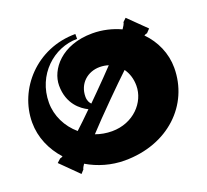

<svg xmlns="http://www.w3.org/2000/svg" viewBox="-128 -886 1158 1073"><g transform="rotate(-20 450.5 -349.5)"><path d="M781 -589C796 -598 798 -595 798 -595L819 -617L716 -718L696 -699C696 -699 700 -695 678 -663C628 -686 571 -700 511 -700C327 -700 237 -584 237 -489C237 -379 305 -329 346 -309C308 -271 275 -240 248 -215C188 -266 151 -340 151 -418C151 -584 282 -700 421 -700V-729C190 -729 25 -545 25 -346C25 -258 61 -176 120 -111C106 -103 104 -105 104 -105L82 -85L186 18L205 -3C205 -3 202 -6 219 -31C283 7 360 30 440 30C699 30 876 -143 876 -363C876 -449 840 -529 781 -589ZM354 -380C354 -458 413 -509 485 -509C504 -509 521 -506 537 -501C505 -467 466 -427 420 -381L372 -333C363 -342 354 -356 354 -380ZM429 -148C395 -148 362 -154 332 -165C370 -206 419 -257 482 -320C533 -371 575 -412 611 -446C632 -417 643 -381 643 -341C643 -243 557 -148 429 -148Z"/></g></svg>

Font: Ouroboros
Style: Regular
Weight: 400
Designer: Ariel Martín Pérez
Foundry: Velvetyne Type Foundry
Version: Version 2.001;hotconv 1.0.109;makeotfexe 2.5.65596